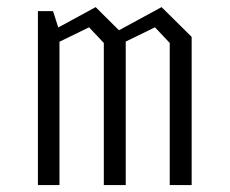

<svg xmlns="http://www.w3.org/2000/svg" viewBox="-20 -532 660 552"><path d="M468 0H531V-426L444.5 -511.5L322 -445L255 -511.5L147.5 -453L132.5 -500H89V0H151V-412L236 -453.5L278.5 -408.5V0H341.5V-412.5L425.5 -453.5L468 -408.5Z"/></svg>

Font: Monaspace Krypton ExtraLight
Style: Regular
Weight: 200
Designer: Riley Cran & the Lettermatic Team
Foundry: Lettermatic
Version: Version 1.101 (Monaspace Krypton)